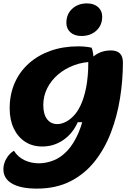

<svg xmlns="http://www.w3.org/2000/svg" viewBox="-49 -873 771 1131"><path d="M168 238Q73 238 22 208.5Q-29 179 -29 124Q-29 91 -11 60.5Q7 30 33 15Q57 53 96 71Q135 89 180 89Q222 89 265 72.5Q308 56 346 16.5Q384 -23 413.5 -91Q443 -159 458.5 -262Q474 -365 471 -509Q499 -544 531.5 -560Q564 -576 604 -576Q675 -576 675 -505Q675 -400 658 -294Q641 -188 604.5 -92.5Q568 3 509 77.5Q450 152 365.5 195Q281 238 168 238ZM200 -10Q142 -10 99 -38Q56 -66 32 -116.5Q8 -167 8 -235Q8 -316 37 -383Q66 -450 120 -498.5Q174 -547 248 -573.5Q322 -600 412 -600Q454 -600 491 -592Q497 -576 500 -554Q503 -532 503 -509Q442 -509 388 -489Q334 -469 293 -434Q252 -399 229 -353Q206 -307 206 -254Q206 -201 228 -171.5Q250 -142 289 -142Q309 -142 333 -152.5Q357 -163 381.5 -187Q406 -211 426 -253Q446 -295 458.5 -358Q471 -421 471 -509V-153H409Q379 -86 323.5 -48Q268 -10 200 -10ZM431 -661Q390 -661 366 -682.5Q342 -704 342 -738Q342 -790 376.5 -821.5Q411 -853 463 -853Q504 -853 528.5 -831.5Q553 -810 553 -775Q553 -724 518.5 -692.5Q484 -661 431 -661Z"/></svg>

Font: Lemonada
Style: Regular
Weight: 400
Designer: Mohamed Gaber (Arabic), Eduardo Tunni (Latin)
Foundry: Kief Type Foundry
Version: Version 4.005